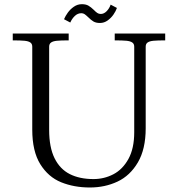

<svg xmlns="http://www.w3.org/2000/svg" viewBox="-20 -856 828 894"><path d="M130.2 -252.5V-638.6Q130.2 -652.1 121.1 -658.3Q112 -664.5 94.1 -666.2Q76.1 -668 39.4 -668V-700H299.8V-668Q263 -668 245.1 -666.2Q227.2 -664.5 218.1 -658.2Q208.9 -652 208.9 -638.6V-250.8Q208.9 -170 234.1 -119.2Q259.2 -68.5 305 -45.4Q350.8 -22.2 415.1 -22.2Q464.9 -22.2 507.9 -44.6Q551 -67 578 -115.9Q605 -164.8 605 -240.5V-638.6Q605 -652 595.8 -658.2Q586.6 -664.5 568.8 -666.2Q550.9 -668 514.2 -668V-700H749.2V-668Q712.5 -668 694.6 -666.2Q676.6 -664.5 667.5 -658.3Q658.4 -652.1 658.4 -638.6V-258.8Q658.4 -161.8 622 -99.8Q585.6 -37.9 527 -10.4Q468.4 17 398.9 17Q324.5 17 264.6 -7.4Q204.6 -31.8 167.4 -91.8Q130.2 -151.9 130.2 -252.5ZM390.4 -776.1Q380.1 -785.9 373.7 -790.2Q367.2 -794.5 358.8 -794.5Q342.1 -794.5 328.8 -782.1Q315.4 -769.6 307.2 -751.1L278.1 -766.5Q284.5 -781.6 295.9 -797.4Q307.2 -813.1 324.1 -824.8Q341 -836.5 361.1 -836.5Q379.8 -836.5 391.6 -829.7Q403.5 -822.9 416.9 -809.8Q426.2 -800.2 433.2 -795.6Q440.1 -791 449 -791Q464.1 -791 476.7 -803.9Q489.2 -816.8 495.2 -834.4L524.4 -819Q519.4 -804.2 508.4 -788.3Q497.5 -772.4 481.2 -760.7Q464.9 -749 445.4 -749Q426.8 -749 415.1 -756Q403.4 -763 390.4 -776.1Z"/></svg>

Font: Didactic
Style: Regular
Weight: 400
Designer: Tyler Finck
Foundry: Etcetera Type Co
Version: Version 3.007;FEAKit 1.0